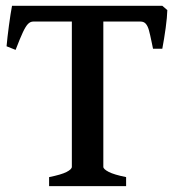

<svg xmlns="http://www.w3.org/2000/svg" viewBox="-20 -635 610 655"><path d="M147.5 -30.8Q189 -39.1 207 -48.3Q225.1 -57.6 225.1 -65.9V-561.5H93.8Q83.5 -561.5 75.4 -553.2Q67.4 -544.9 58.1 -525.1Q48.8 -505.4 33.2 -464.8L2.4 -477.1Q4.9 -505.9 10.5 -547.9Q16.1 -589.8 21 -615.2H533.7L550.8 -600.6Q550.3 -577.1 545.2 -539.6Q540 -502 533.7 -468.8H502L497.6 -490.2Q491.7 -519 487.8 -532.7Q483.9 -546.4 477.3 -554Q470.7 -561.5 459 -561.5H332.5V-65.9Q332.5 -58.1 350.8 -48.6Q369.1 -39.1 410.2 -30.8V0H147.5Z"/></svg>

Font: David Libre Medium
Style: Regular
Weight: 500
Version: Version 1.000